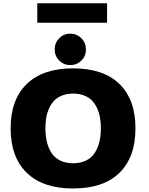

<svg xmlns="http://www.w3.org/2000/svg" viewBox="-20 -1114 890 1146"><path d="M202.5 -1094.5H619V-978.5H202.5ZM306.5 -818.5Q306.5 -858.5 333.5 -885.8Q360.5 -913 399.5 -913Q438.5 -913 465.8 -885.8Q493 -858.5 493 -818.5Q493 -779.5 465.8 -752.5Q438.5 -725.5 399.5 -725.5Q360.5 -725.5 333.5 -752.5Q306.5 -779.5 306.5 -818.5ZM43.5 -348Q43.5 -519.5 139.8 -612.8Q236 -706 416.5 -706Q597 -706 692.8 -612.8Q788.5 -519.5 788.5 -348Q788.5 -175.5 692.8 -82.2Q597 11 416.5 11Q236 11 139.8 -82.5Q43.5 -176 43.5 -348ZM582 -348Q582 -383 576.8 -412.8Q571.5 -442.5 559 -469.2Q546.5 -496 528 -514.8Q509.5 -533.5 481 -544.5Q452.5 -555.5 416.5 -555.5Q380.5 -555.5 352 -544.5Q323.5 -533.5 305 -514.8Q286.5 -496 274 -469.2Q261.5 -442.5 256.2 -412.8Q251 -383 251 -348Q251 -304 259.8 -267.5Q268.5 -231 287.2 -201.8Q306 -172.5 339 -156Q372 -139.5 416.5 -139.5Q461 -139.5 494 -156Q527 -172.5 545.8 -201.8Q564.5 -231 573.2 -267.5Q582 -304 582 -348Z"/></svg>

Font: League Mono Wide ExtraBold
Style: Regular
Weight: 800
Width: 8
Designer: Tyler Finck
Foundry: The League of Moveable Type / Tyler Finck
Version: Version 2.210